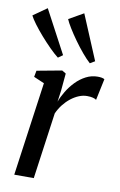

<svg xmlns="http://www.w3.org/2000/svg" viewBox="-97 -906 598 959"><g transform="rotate(10 202.0 -427.0)"><path d="M46 0 112.5 -475.5 59 -498.5 65 -530.5 191.5 -554 211.5 -542 203.5 -454.5 195.5 -396.5Q205 -422.5 221.8 -450.2Q238.5 -478 261.5 -501.8Q284.5 -525.5 312.5 -540Q340.5 -554.5 372 -554.5Q383 -554.5 392.5 -552.8Q402 -551 406.5 -547.5L383.5 -439Q378.5 -443.5 366.2 -446.8Q354 -450 336.5 -450Q316 -450 295.2 -441.5Q274.5 -433 255 -417.8Q235.5 -402.5 219.2 -381.8Q203 -361 192 -336.5L145 0ZM159 -613.5Q140 -628 115.2 -652.8Q90.5 -677.5 66 -705.5Q41.5 -733.5 23 -758.5Q4.5 -783.5 -3 -799L66.5 -848L182.5 -630ZM321 -613.5Q303 -629.5 280.5 -656.2Q258 -683 236.5 -713Q215 -743 198.8 -769.5Q182.5 -796 176 -812L250.5 -854.5L345.5 -628Z"/></g></svg>

Font: Merriweather 48pt
Style: Italic
Weight: 400
Italic angle: -7.8°
Version: Version 2.101